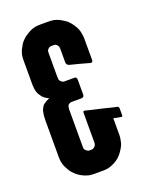

<svg xmlns="http://www.w3.org/2000/svg" viewBox="-135 -782 683 863"><g transform="rotate(-20 206.0 -350.0)"><path d="M364.3 -241.2Q364.3 -241.2 345.7 -245.1Q327.1 -250 302.7 -255.9Q273.4 -262.7 247.1 -268.6Q220.7 -275.4 220.7 -275.4Q220.7 -275.4 220.7 -275.4Q220.7 -275.4 220.7 -275.4Q216.8 -275.4 214.8 -274.4Q212.9 -272.5 212.9 -268.6Q212.9 -268.6 212.9 -250Q212.9 -231.4 212.9 -207Q212.9 -177.7 212.9 -150.4Q212.9 -124 212.9 -124Q212.9 -124 212.9 -124Q212.9 -124 212.9 -124Q212.9 -119.1 210.9 -115.2Q210 -110.4 206.1 -107.4Q202.1 -103.5 198.2 -101.6Q194.3 -99.6 189.5 -99.6Q189.5 -99.6 184.6 -99.6Q180.7 -99.6 180.7 -99.6Q180.7 -99.6 180.7 -99.6Q180.7 -99.6 180.7 -99.6Q175.8 -99.6 171.9 -101.6Q168 -103.5 164.1 -107.4Q160.2 -110.4 158.2 -115.2Q157.2 -119.1 157.2 -124Q157.2 -124 157.2 -146.5Q157.2 -168 157.2 -197.3Q157.2 -231.4 157.2 -263.7Q157.2 -295.9 157.2 -295.9Q157.2 -295.9 157.2 -295.9Q157.2 -295.9 157.2 -295.9Q157.2 -299.8 157.2 -303.7Q157.2 -308.6 158.2 -311.5Q159.2 -315.4 159.2 -318.4Q160.2 -321.3 162.1 -324.2Q162.1 -324.2 162.1 -324.2Q162.1 -324.2 162.1 -324.2Q163.1 -325.2 164.1 -326.2Q166 -327.1 168 -329.1Q169.9 -330.1 172.9 -331.1Q175.8 -332 179.7 -332Q179.7 -332 203.1 -332Q226.6 -332 226.6 -332Q226.6 -332 226.6 -332Q226.6 -332 226.6 -332Q229.5 -332 231.4 -333Q233.4 -334 236.3 -335.9Q237.3 -337.9 238.3 -339.8Q239.3 -341.8 239.3 -343.8Q239.3 -343.8 239.3 -380.9Q239.3 -418 239.3 -418Q239.3 -418 239.3 -418Q239.3 -418 239.3 -418Q239.3 -419.9 238.3 -422.9Q237.3 -424.8 236.3 -426.8Q233.4 -428.7 231.4 -429.7Q229.5 -429.7 226.6 -429.7Q226.6 -429.7 203.1 -429.7Q179.7 -429.7 179.7 -429.7Q179.7 -429.7 179.7 -429.7Q179.7 -429.7 179.7 -429.7Q175.8 -429.7 173.8 -430.7Q170.9 -431.6 168.9 -433.6Q167 -435.5 165 -436.5Q163.1 -438.5 162.1 -439.5Q162.1 -439.5 162.1 -439.5Q162.1 -439.5 162.1 -439.5Q160.2 -441.4 158.2 -446.3Q157.2 -452.1 157.2 -460Q157.2 -460 157.2 -474.6Q157.2 -490.2 157.2 -509.8Q157.2 -533.2 157.2 -554.7Q157.2 -576.2 157.2 -576.2Q157.2 -576.2 157.2 -576.2Q157.2 -576.2 157.2 -576.2Q157.2 -581.1 158.2 -585Q160.2 -588.9 164.1 -592.8Q168 -596.7 171.9 -598.6Q175.8 -599.6 180.7 -599.6Q180.7 -599.6 184.6 -599.6Q189.5 -599.6 189.5 -599.6Q189.5 -599.6 189.5 -599.6Q189.5 -599.6 189.5 -599.6Q194.3 -599.6 198.2 -598.6Q202.1 -596.7 206.1 -592.8Q210 -588.9 210.9 -585Q212.9 -581.1 212.9 -576.2Q212.9 -576.2 212.9 -543Q212.9 -509.8 212.9 -509.8Q212.9 -509.8 212.9 -509.8Q212.9 -509.8 212.9 -509.8Q212.9 -502.9 215.8 -499Q219.7 -494.1 225.6 -492.2Q225.6 -492.2 271.5 -480.5Q317.4 -467.8 317.4 -467.8Q317.4 -467.8 317.4 -467.8Q317.4 -467.8 317.4 -467.8Q324.2 -465.8 327.1 -468.8Q330.1 -471.7 330.1 -477.5Q330.1 -477.5 330.1 -491.2Q330.1 -503.9 330.1 -521.5Q330.1 -543 330.1 -561.5Q330.1 -581.1 330.1 -581.1Q330.1 -581.1 330.1 -581.1Q330.1 -581.1 330.1 -581.1Q330.1 -593.8 327.1 -606.4Q325.2 -619.1 320.3 -629.9Q314.5 -641.6 307.6 -651.4Q300.8 -662.1 293 -669.9Q285.2 -678.7 274.4 -684.6Q264.6 -691.4 252.9 -697.3Q242.2 -702.1 229.5 -705.1Q216.8 -707 204.1 -707Q204.1 -707 184.6 -707Q166 -707 166 -707Q166 -707 166 -707Q166 -707 166 -707Q153.3 -707 140.6 -705.1Q127.9 -702.1 117.2 -697.3Q105.5 -691.4 95.7 -684.6Q85 -678.7 77.1 -669.9Q68.4 -662.1 61.5 -651.4Q55.7 -641.6 49.8 -629.9Q44.9 -619.1 42 -606.4Q40 -593.8 40 -581.1Q40 -581.1 40 -566.4Q40 -551.8 40 -533.2Q40 -509.8 40 -489.3Q40 -467.8 40 -467.8Q40 -467.8 40 -467.8Q40 -467.8 40 -467.8Q40 -463.9 40 -460.9Q40 -458 41 -455.1Q41 -451.2 41 -448.2Q41 -445.3 42 -442.4Q42 -442.4 42 -442.4Q42 -442.4 42 -442.4Q43.9 -429.7 48.8 -419.9Q54.7 -410.2 60.5 -402.3Q60.5 -402.3 60.5 -402.3Q60.5 -402.3 60.5 -402.3Q67.4 -395.5 74.2 -390.6Q82 -385.7 89.8 -381.8Q89.8 -381.8 89.8 -381.8Q89.8 -381.8 89.8 -381.8Q82 -378.9 75.2 -375Q67.4 -370.1 60.5 -365.2Q60.5 -365.2 60.5 -365.2Q60.5 -365.2 60.5 -365.2Q57.6 -362.3 55.7 -360.4Q53.7 -357.4 51.8 -353.5Q49.8 -350.6 47.9 -346.7Q46.9 -342.8 44.9 -338.9Q44.9 -338.9 44.9 -338.9Q44.9 -338.9 44.9 -338.9Q43 -328.1 41 -317.4Q40 -306.6 40 -295.9Q40 -295.9 40 -273.4Q40 -250 40 -220.7Q40 -184.6 40 -151.4Q40 -119.1 40 -119.1Q40 -119.1 40 -119.1Q40 -119.1 40 -119.1Q40 -106.4 42 -93.8Q44.9 -81.1 49.8 -70.3Q55.7 -58.6 61.5 -48.8Q68.4 -38.1 77.1 -30.3Q85 -21.5 95.7 -14.6Q105.5 -7.8 117.2 -2.9Q127.9 2 140.6 4.9Q153.3 6.8 166 6.8Q166 6.8 184.6 6.8Q204.1 6.8 204.1 6.8Q204.1 6.8 204.1 6.8Q204.1 6.8 204.1 6.8Q216.8 6.8 229.5 4.9Q242.2 2 252.9 -2.9Q264.6 -7.8 274.4 -14.6Q285.2 -21.5 293 -30.3Q300.8 -38.1 307.6 -48.8Q314.5 -58.6 320.3 -70.3Q325.2 -81.1 327.1 -93.8Q330.1 -106.4 330.1 -119.1Q330.1 -119.1 330.1 -159.2Q330.1 -199.2 330.1 -199.2Q330.1 -199.2 346.7 -195.3Q364.3 -192.4 364.3 -192.4Q364.3 -192.4 364.3 -192.4Q364.3 -192.4 364.3 -192.4Q368.2 -191.4 370.1 -192.4Q372.1 -194.3 372.1 -198.2Q372.1 -198.2 372.1 -214.8Q372.1 -231.4 372.1 -231.4Q372.1 -231.4 372.1 -231.4Q372.1 -231.4 372.1 -231.4Q372.1 -234.4 370.1 -237.3Q368.2 -240.2 364.3 -241.2Q364.3 -241.2 364.3 -241.2Q364.3 -241.2 364.3 -241.2Z"/></g></svg>

Font: Franchise Goodkids
Style: Regular
Weight: 500
Designer: ""
Version: ""